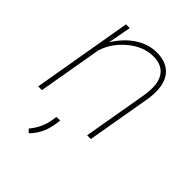

<svg xmlns="http://www.w3.org/2000/svg" viewBox="-210 -648 957 957"><g transform="rotate(45 268.0 -169.5)"><path d="M125 -405.3Q164.6 -469.2 218.3 -503.7Q272 -538.1 329.1 -538.1Q389.6 -538.1 424.3 -506.8Q459 -475.6 464.4 -416.5Q467.3 -379.4 460.4 -338.9L401.9 0H375.5L434.1 -338.9Q439.9 -373 439 -406.2Q436.5 -458 408.4 -485.4Q380.4 -512.7 328.1 -512.2Q261.2 -511.2 199.5 -460.2Q137.7 -409.2 115.7 -338.4L57.1 0H30.8L121.6 -528.3H147.9ZM223.1 80.6Q210.4 150.9 162.6 198.7L146 182.1Q185.5 134.3 196.3 81.5L203.1 43H229Z"/></g></svg>

Font: Roboto Thin
Style: Italic
Weight: 250
Italic angle: -12°
Designer: Google
Version: Version 2.134; 2016